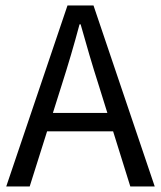

<svg xmlns="http://www.w3.org/2000/svg" viewBox="-20 -676 584 696"><path d="M2.6 0 224.7 -656.3H318.9L540.9 0H452.4L338 -366.6Q320.3 -421.8 304.2 -476.5Q288.1 -531.1 272.3 -587.7H268.3Q253.2 -531.1 237.1 -476.5Q221 -421.8 203.3 -366.6L87.6 0ZM119.4 -199.9V-266.6H421.6V-199.9Z"/></svg>

Font: Source Sans Variable
Style: Regular
Weight: 200
Designer: Paul D. Hunt
Foundry: Adobe Systems Incorporated
Version: Version 3.006;hotconv 1.0.111;makeotfexe 2.5.65597